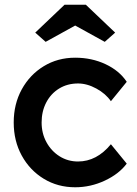

<svg xmlns="http://www.w3.org/2000/svg" viewBox="-20 -782 578 812"><path d="M298 10Q224 10 165 -26Q106 -62 72 -124Q38 -186 38 -264Q38 -342 72 -404Q106 -466 165 -502Q224 -538 298 -538Q368 -538 426.5 -510.5Q485 -483 516 -436L449 -354Q427 -386 387.5 -407.5Q348 -429 310 -429Q265 -429 230 -407.5Q195 -386 175.5 -348.5Q156 -311 156 -264Q156 -218 176.5 -180.5Q197 -143 232 -121Q267 -99 310 -99Q389 -99 449 -172L516 -90Q483 -46 423 -18Q363 10 298 10ZM173 -605 129 -644 253 -762H343L467 -644L423 -605L298 -674Z"/></svg>

Font: Readex Pro Medium
Style: Regular
Weight: 500
Designer: Bonnie Shaver-Troup, Thomas Jockin
Foundry: Lexend
Version: Version 1.204; ttfautohint (v1.8.4.7-5d5b)